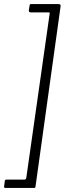

<svg xmlns="http://www.w3.org/2000/svg" viewBox="-64 -762 356 947"><path d="M-36 165Q-41 165 -43 163Q-45 161 -44 158L-40 129Q-39 126 -37.5 125Q-36 124 -33 124H55Q60 124 63 121Q66 118 66 113L181 -695Q181 -700 180.5 -700.5Q180 -701 175 -701H87Q83 -701 80.5 -703.5Q78 -706 78 -710L82 -735Q83 -740 84.5 -741Q86 -742 90 -742H225Q230 -742 233 -739Q236 -736 235 -732L111 159Q110 163 109 164Q108 165 102 165H-36Z"/></svg>

Font: Libre Franklin ExtraLight
Style: Italic
Weight: 250
Italic angle: -8°
Designer: Pablo Impallari, Rodrigo Fuenzalida, Nhung Nguyen
Foundry: Impallari Type
Version: Version 3.000